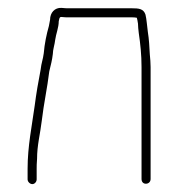

<svg xmlns="http://www.w3.org/2000/svg" viewBox="-20 -462 451 487"><path d="M73 -7V-34C73 -39 73 -48 74 -59C74 -94 82 -122 86 -156C91 -199 100 -239 105 -281C109 -298 112 -308 114 -325C114 -336 119 -350 120 -361C122 -376 129 -392 129 -408C130 -411 130 -419 135 -419C142 -418 150 -418 157 -418H314C318 -418 322 -418 327 -417C328 -414 329 -409 330 -402C330 -395 331 -387 332 -378C336 -351 339 -323 339 -292V-8C339 -1 343 4 350 4C357 4 362 -1 362 -8V-292C362 -303 361 -313 360 -324C359 -343 358 -363 355 -381C353 -395 352 -413 349 -425C344 -440 332 -441 314 -441H157C150 -441 143 -441 136 -442C119 -443 107 -430 107 -412C106 -407 105 -401 104 -396C98 -375 93 -351 91 -327C89 -311 85 -303 83 -285C77 -254 72 -225 68 -194C61 -143 50 -91 50 -34V-7C50 -1 56 5 62 5C68 5 73 -1 73 -7Z"/></svg>

Font: Electronic
Style: ExLt
Weight: 200
Version: Version 1.011